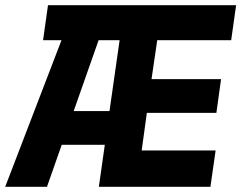

<svg xmlns="http://www.w3.org/2000/svg" viewBox="-36 -720 930 740"><path d="M-16 0 201 -565H130L149 -700H874L855 -565H570L548 -415H816L798 -285H530L510 -140H795L775 0H345L368 -162H202L145 0ZM248 -292H386L425 -565H344Z"/></svg>

Font: Finlandica
Style: Italic
Weight: 400
Italic angle: -8°
Designer: Niklas Ekholm, Juho Hiilivirta, Jaakko Suomalainen
Foundry: Helsinki Type Studio
Version: Version 1.064